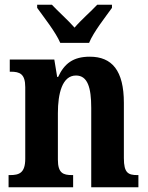

<svg xmlns="http://www.w3.org/2000/svg" viewBox="-20 -786 623 806"><path d="M233 -606H354C372 -651 423 -715 450 -753V-766H388C364 -740 319 -701 293 -670C266 -701 222 -740 198 -766H136V-753C163 -715 214 -651 233 -606ZM16 0H287V-51H283C245 -51 223 -59 223 -116V-311C223 -393 241 -469 299 -469C348 -469 363 -418 363 -333V0H561V-51H557C518 -51 500 -60 500 -122V-354C500 -490 450 -548 357 -548C287 -548 250 -519 224 -463H220L208 -536H21V-485H25C63 -485 86 -476 86 -420V-120C86 -60 61 -51 22 -51H16Z"/></svg>

Font: Noto Serif Georgian Condensed Bold
Style: Regular
Weight: 700
Width: 3
Designer: Monotype Design Team, Akaki Razmadze
Foundry: Google LLC
Version: Version 2.003